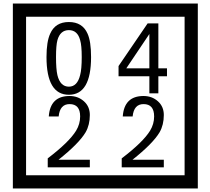

<svg xmlns="http://www.w3.org/2000/svg" viewBox="-20 -980 1195 1090"><path d="M1103 90H53V-960H1103ZM1028 15V-885H128V15ZM497 -656Q497 -442 371 -442Q244 -442 244 -656Q244 -744 265 -789Q294 -855 371 -855Q448 -855 477 -789Q497 -745 497 -656ZM444 -656Q444 -723 435 -752Q420 -809 371 -809Q322 -809 306 -752Q298 -723 298 -656Q298 -587 306 -553Q322 -488 371 -488Q419 -488 435 -554Q444 -587 444 -656ZM928 -547H879V-450H828V-547H653V-605L818 -847H879V-592H928ZM828 -592V-787L697 -592ZM490 -30H251V-81Q372 -173 412 -238Q435 -276 435 -319Q435 -389 375 -389Q320 -389 313 -319H257Q265 -435 375 -435Q423 -435 456.5 -405Q490 -375 490 -327Q490 -271 466 -229Q428 -165 312 -73H490ZM910 -30H671V-81Q792 -173 832 -238Q855 -276 855 -319Q855 -389 795 -389Q740 -389 733 -319H677Q685 -435 795 -435Q843 -435 876.5 -405Q910 -375 910 -327Q910 -271 886 -229Q848 -165 732 -73H910Z"/></svg>

Font: Unicode BMP Fallback SIL
Style: Regular
Weight: 400
Foundry: NRSI, SIL International
Version: Version 5.1 Based on Unicode 5.1